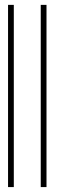

<svg xmlns="http://www.w3.org/2000/svg" viewBox="-20 -760 300 780"><path d="M36.1 0H12.7V-740.2H36.1ZM168.9 0H145.5V-740.2H168.9Z"/></svg>

Font: Intratopia Thin
Style: Regular
Weight: 100
Designer: Rasmus Andersson
Foundry: rsms
Version: Version 3.000;Glyphs 3.2.3 (3260)